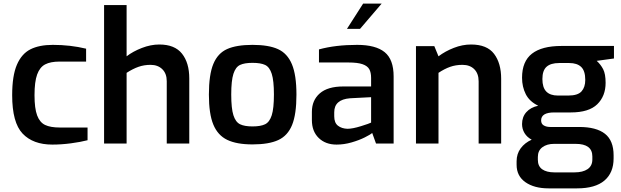

<svg xmlns="http://www.w3.org/2000/svg" viewBox="-20 -790 3420 1057"><path d="M47 -266Q47 -373 73 -433.5Q99 -494 147.5 -518.5Q196 -543 271 -543Q367 -543 454 -522V-451H308Q258 -451 228.5 -435.5Q199 -420 184.5 -380Q170 -340 170 -266Q170 -193 184.5 -154.5Q199 -116 228.5 -102Q258 -88 309 -88H462V-18Q423 -8 370.5 -1Q318 6 268 6Q162 6 104.5 -54.5Q47 -115 47 -266Z M553 -762H677V-480Q712 -507 761 -526Q810 -545 857 -545Q942 -545 982 -494.5Q1022 -444 1022 -358V0H898V-343Q898 -385 873.5 -409Q849 -433 809 -433Q773 -433 742 -422Q711 -411 677 -389V0H553Z M1130 -269Q1130 -379 1154.5 -438Q1179 -497 1230.5 -520Q1282 -543 1370 -543Q1459 -543 1510.5 -519.5Q1562 -496 1587 -436.5Q1612 -377 1612 -269Q1612 -161 1588 -102Q1564 -43 1512 -19Q1460 5 1370 5Q1283 5 1231 -20Q1179 -45 1154.5 -104Q1130 -163 1130 -269ZM1488 -270Q1488 -346 1476 -383.5Q1464 -421 1439.5 -432.5Q1415 -444 1370 -444Q1326 -444 1301.5 -432.5Q1277 -421 1265 -383.5Q1253 -346 1253 -270Q1253 -193 1265 -155.5Q1277 -118 1301.5 -106Q1326 -94 1370 -94Q1415 -94 1439.5 -106Q1464 -118 1476 -155.5Q1488 -193 1488 -270Z M1697 -129V-174Q1697 -238 1740.5 -276Q1784 -314 1870 -314H2023V-361Q2023 -391 2013 -409Q2003 -427 1976 -436.5Q1949 -446 1898 -446H1736V-518Q1827 -543 1946 -543Q2048 -543 2097.5 -503Q2147 -463 2147 -369V0H2050L2029 -58Q2019 -49 1988 -33.5Q1957 -18 1915.5 -6Q1874 6 1833 6Q1772 6 1734.5 -30.5Q1697 -67 1697 -129ZM2023 -115V-255L1907 -249Q1820 -242 1820 -172V-150Q1820 -114 1840.5 -98Q1861 -82 1893 -81Q1921 -81 1967.5 -95.5Q2014 -110 2023 -115ZM1979 -770H2081L1962 -631H1890Z M2270 -536H2371L2394 -480Q2431 -508 2478.5 -526.5Q2526 -545 2573 -545Q2661 -545 2700 -493.5Q2739 -442 2739 -357V0H2615V-342Q2615 -385 2591 -409Q2567 -433 2526 -433Q2489 -433 2458 -422Q2427 -411 2394 -389V0H2270Z M3360 -468 3265 -455Q3287 -435 3300.5 -409Q3314 -383 3314 -334Q3314 -261 3268 -216Q3222 -171 3122 -171H3031Q2959 -171 2959 -127Q2959 -108 2973.5 -99.5Q2988 -91 3009 -91H3168Q3263 -91 3310.5 -53.5Q3358 -16 3358 65V82Q3358 161 3307.5 204Q3257 247 3157 247H3000Q2921 247 2872.5 213Q2824 179 2824 117V98Q2824 57 2846.5 26.5Q2869 -4 2907 -21Q2881 -35 2867.5 -57.5Q2854 -80 2854 -107Q2854 -146 2877.5 -172.5Q2901 -199 2943 -208Q2895 -231 2874.5 -271.5Q2854 -312 2854 -362Q2854 -452 2908.5 -494.5Q2963 -537 3071 -537H3360ZM3202 -350Q3202 -400 3179.5 -421.5Q3157 -443 3114 -443H3058Q3012 -443 2989 -422.5Q2966 -402 2966 -355Q2966 -308 2987.5 -286Q3009 -264 3051 -264H3109Q3161 -264 3181.5 -287Q3202 -310 3202 -350ZM3030 2Q2991 2 2966 20.5Q2941 39 2941 74V90Q2941 125 2965 142Q2989 159 3033 159H3142Q3189 159 3215 141Q3241 123 3241 88V71Q3241 2 3149 2Z"/></svg>

Font: Exo SemiBold
Style: Regular
Weight: 600
Designer: Natanael Gama
Foundry: Natanael Gama
Version: Version 1.500